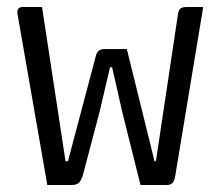

<svg xmlns="http://www.w3.org/2000/svg" viewBox="-20 -528 624 548"><path d="M480 -25Q478 -13 473 -6.5Q468 0 455 0H381L329 -208L300 -336H294L264 -208L216 -26Q211 -11 204 -5.5Q197 0 185 0H115L30 -488Q27 -508 45 -508H100L167 -68H174L254 -370Q259 -387 276 -388H342L421 -68H425L488 -488Q490 -500 495.5 -504Q501 -508 513 -508H560Z"/></svg>

Font: Rationale
Style: Regular
Weight: 400
Designer: Cyreal (www.cyreal.org)
Foundry: Cyreal (www.cyreal.org)
Version: Version 1.011